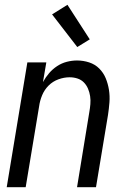

<svg xmlns="http://www.w3.org/2000/svg" viewBox="-20 -780 540 800"><path d="M8 0 94 -520H173L159 -438Q170 -458 184.5 -475Q199 -492 218 -504.5Q237 -517 258.5 -522.5Q280 -528 301 -528Q327 -528 351.5 -520Q376 -512 393.5 -494.5Q411 -477 420.5 -454Q430 -431 434 -405.5Q438 -380 436 -353.5Q434 -327 430 -301L380 0H301L352 -312Q355 -329 356.5 -346Q358 -363 355.5 -379.5Q353 -396 346.5 -411Q340 -426 329 -437Q318 -448 302.5 -453Q287 -458 270 -458Q247 -458 223.5 -449.5Q200 -441 182.5 -423.5Q165 -406 155.5 -383Q146 -360 143 -337L87 0ZM302 -584 197 -720 261 -760 354 -616Z"/></svg>

Font: Iosevka Term Curly
Style: Italic
Weight: 400
Italic angle: -9°
Designer: Belleve Invis
Foundry: Belleve Invis
Version: Version 32.3.0